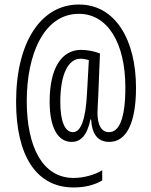

<svg xmlns="http://www.w3.org/2000/svg" viewBox="-20 -739 667 847"><path d="M580 -352C580 -564 488 -719 329 -719C163 -720 51 -556 51 -290C51 -55 138 88 305 88C355 88 397 77 431 57V12C401 31 351 46 305 46C166 46 98 -94 98 -293C98 -500 174 -678 328 -678C454 -678 533 -551 533 -353C533 -214 505 -156 461 -156C428 -156 410 -186 410 -242C410 -257 412 -286 413 -306L421 -503C399 -512 367 -519 338 -519C252 -519 199 -439 199 -291C199 -174 236 -113 296 -113C336 -113 364 -141 379 -212H382C385 -151 409 -113 462 -113C538 -113 580 -197 580 -352ZM246 -290C246 -413 282 -480 335 -480C349 -480 361 -477 372 -474L364 -331C358 -206 335 -156 302 -156C266 -156 246 -204 246 -290Z"/></svg>

Font: Noto Sans Georgian ExtraCondensed Light
Style: Regular
Weight: 300
Width: 2
Designer: Monotype Design Team, Akaki Razmadze
Foundry: Google LLC
Version: Version 2.005